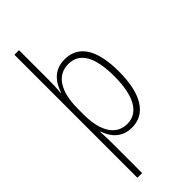

<svg xmlns="http://www.w3.org/2000/svg" viewBox="-310 -812 1097 1097"><g transform="rotate(-45 239.0 -263.0)"><path d="M431 -270C431 -449 371 -539 260 -539C174 -539 132 -482 111 -417H109C112 -452 113 -495 113 -526V-760H76V234H114V-16C114 -48 112 -79 111 -102H114C132 -45 175 10 257 10C364 10 431 -82 431 -270ZM393 -269C393 -99 337 -24 253 -24C168 -24 114 -97 114 -239V-284C114 -424 164 -505 256 -505C349 -505 393 -424 393 -269Z"/></g></svg>

Font: Noto Sans Devanagari Condensed ExtraLight
Style: Regular
Weight: 200
Width: 3
Designer: Jelle Bosma - Monotype Design Team
Foundry: Monotype Imaging Inc.
Version: Version 2.004